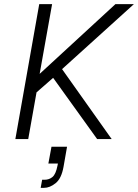

<svg xmlns="http://www.w3.org/2000/svg" viewBox="-20 -670 665 925"><path d="M169 -650H231L171 -314L536 -650H625L279 -337L518 0H448L236 -295L156 -225L116 0H54ZM228 37H303L286 134Q276 190 248 212.5Q220 235 192 235H176L183 196H195Q217 196 233 182.5Q249 169 257 128L259 118H213Z"/></svg>

Font: Overused Grotesk Book
Style: Italic
Weight: 350
Italic angle: -10°
Version: Version 0.003